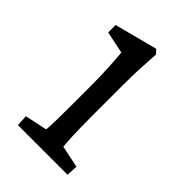

<svg xmlns="http://www.w3.org/2000/svg" viewBox="-141 -479 535 535"><g transform="rotate(45 127.0 -211.5)"><path d="M30.3 0 28.3 -33.2 93.8 -46.9Q94.7 -50.8 95.2 -59.1Q95.7 -67.4 96.2 -89.4Q96.7 -111.3 96.7 -152.3V-213.9Q96.7 -257.8 94.7 -294.4Q92.8 -331.1 90.8 -346.7L25.4 -360.4V-389.6L152.3 -422.9L163.1 -411.1Q161.1 -380.9 159.7 -352.1Q158.2 -323.2 158.2 -284.2V-161.1Q158.2 -113.3 159.7 -84Q161.1 -54.7 162.1 -46.9L227.5 -33.2L225.6 0Z"/></g></svg>

Font: Crimson Pro Light
Style: Regular
Weight: 300
Designer: Jacques Le Bailly
Foundry: Baron von Fonthausen
Version: Version 1.003